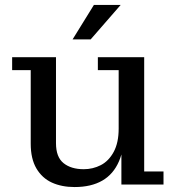

<svg xmlns="http://www.w3.org/2000/svg" viewBox="-20 -745 712 775"><path d="M281 10Q229 10 189.5 -8Q150 -26 127 -65Q104 -104 104 -165V-462H29V-514H206V-167Q206 -111 236.5 -86.5Q267 -62 318 -62Q355 -62 387 -78.5Q419 -95 439 -132Q459 -169 459 -226L483 -228Q483 -147 460.5 -94.5Q438 -42 393 -16Q348 10 281 10ZM470 0V-178L459 -176V-462H375V-514H562V-53H640V0ZM273 -586 359 -725H467L346 -586Z"/></svg>

Font: Montagu Slab 24pt
Style: Regular
Weight: 400
Designer: Florian Karsten
Foundry: Florian Karsten
Version: Version 1.000